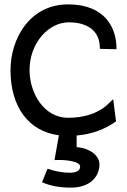

<svg xmlns="http://www.w3.org/2000/svg" viewBox="-20 -610 580 877"><path d="M291 -72C181 -72 115 -184 115 -290C115 -411 199 -508 295 -508C379 -508 436 -469 436 -392V-387L512 -385V-390C512 -479 463 -590 291 -590C115 -590 28 -432 28 -290C28 -121 111 -10 249 8L229 121H236C277 119 346 126 346 151C346 171 326 179 298 179C264 179 226 171 202 162L197 161L172 222L176 224C210 239 254 247 303 247C377 247 427 212 434 150C440 100 387 68 339 63C336 63 334 62 330 62V9C402 3 461 -21 508 -54L510 -56L497 -157L464 -126C423 -92 365 -72 291 -72Z"/></svg>

Font: Charger
Style: Bd
Weight: 400
Designer: Jasper
Foundry: Cannot Into Space Fonts
Version: Version 0.98